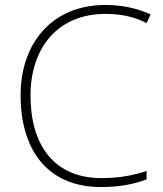

<svg xmlns="http://www.w3.org/2000/svg" viewBox="-20 -744 658 774"><path d="M405 -688C461 -688 517 -679 571 -651L587 -686C532 -711 471 -724 405 -724C189 -724 63 -569 63 -360C63 -138 173 10 387 10C466 10 525 -3 571 -21V-55C521 -38 463 -26 389 -26C199 -26 103 -158 103 -359C103 -551 213 -688 405 -688Z"/></svg>

Font: Noto Sans Gurmukhi UI ExtraLight
Style: Regular
Weight: 200
Designer: Jelle Bosma - Monotype Design Team
Foundry: Monotype Imaging Inc.
Version: Version 2.004